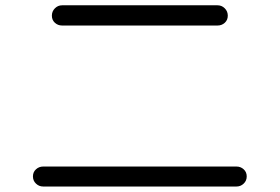

<svg xmlns="http://www.w3.org/2000/svg" viewBox="-20 -717 1040 714"><path d="M210.9 -697.3H789.1Q804.7 -697.3 815.9 -686Q827.1 -674.8 827.1 -658.7Q827.1 -642.6 815.9 -632.3Q804.7 -622.1 789.1 -622.1H210.9Q195.3 -622.1 184.1 -632.3Q172.9 -642.6 172.9 -658.7Q172.9 -674.8 184.1 -686Q195.3 -697.3 210.9 -697.3ZM140.6 -23.4Q125 -23.4 113.8 -34.2Q102.5 -44.9 102.5 -61Q102.5 -77.1 113.8 -87.4Q125 -97.7 140.6 -97.7H859.4Q875 -97.7 886.2 -87.4Q897.5 -77.1 897.5 -61Q897.5 -44.9 886.2 -34.2Q875 -23.4 859.4 -23.4Z"/></svg>

Font: Rounded-X Mgen+ 1m regular
Style: Regular
Weight: 400
Designer: [Source Han Sans]
Ryoko NISHIZUKA  (kana & ideographs); Paul D. Hunt (Latin, Greek & Cyrillic); Wenlong ZHANG  (bopomofo
Version: Version 1.059.20150602